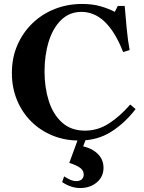

<svg xmlns="http://www.w3.org/2000/svg" viewBox="-20 -700 725 970"><path d="M409 -40Q474 -40 530 -76Q586 -112 638 -172L665 -149Q612 -79 542 -34.5Q472 10 380 10H379Q307 10 245 -15.5Q183 -41 137 -87Q91 -133 65.5 -195.5Q40 -258 40 -331Q40 -408 67.5 -471.5Q95 -535 143.5 -582Q192 -629 256.5 -654.5Q321 -680 395 -680Q448 -680 489 -668Q530 -656 560 -640L575 -670H610Q614 -619 620 -556.5Q626 -494 635 -447L602 -437Q581 -491 557 -529.5Q533 -568 506.5 -592.5Q480 -617 451 -628.5Q422 -640 392 -640Q331 -640 289 -599Q247 -558 226 -489.5Q205 -421 205 -339Q205 -258 226.5 -190Q248 -122 293.5 -81Q339 -40 409 -40ZM385 250Q339 250 294 220L304 191Q324 204 338 209.5Q352 215 365 215Q383 215 393 206Q403 197 403 182Q403 162 385.5 148.5Q368 135 330 123L375 0H415L384 82L366 35Q404 37 435 51Q466 65 484.5 89.5Q503 114 503 147Q503 193 469 221.5Q435 250 385 250Z"/></svg>

Font: Brygada 1918
Style: Bold
Weight: 700
Designer: Mateusz Machalski | Borys Kosmynka | Przemek Hoffer
Foundry: NIEPODLEGLA 2018
Version: Version 3.006